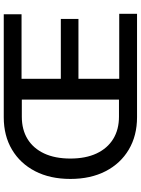

<svg xmlns="http://www.w3.org/2000/svg" viewBox="120 -888 768 1048"><g transform="rotate(-90 504.0 -364.0)"><path d="M388.7 0Q287.6 0 211.7 -44.9Q135.7 -89.8 93.5 -171.6Q51.3 -253.4 51.3 -363.8Q51.3 -474.6 93.5 -556.2Q135.7 -637.7 211.4 -682.6Q287.1 -727.5 387.7 -727.5H537.6V-628.9H390.6Q320.3 -628.9 269.3 -597.7Q218.3 -566.4 190.4 -507.1Q162.6 -447.8 162.6 -363.8Q162.6 -280.3 190.4 -220.9Q218.3 -161.6 269.5 -130.1Q320.8 -98.6 391.1 -98.6H536.1V0ZM484.4 0V-727.5H950.2V-630.4H597.7V-416H924.8V-319.8H597.7V-97.2H952.6V0Z"/></g></svg>

Font: V-Inter
Style: Medium-500
Weight: 500
Designer: Rasmus Andersson
Foundry: rsms
Version: Version 4.000;git-4146feb